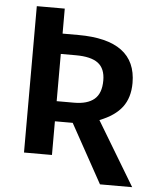

<svg xmlns="http://www.w3.org/2000/svg" viewBox="-56 -738 723 903"><g transform="rotate(5 305.5 -286.5)"><path d="M297 -159H213V0H81V-691H213V-573H287Q561 -573 561 -370Q561 -301 527 -256Q493 -211 421 -183L602 118H450ZM213 -254H295Q358 -254 390.5 -281.5Q423 -309 423 -370Q423 -426 389.5 -451.5Q356 -477 284 -477H213Z"/></g></svg>

Font: Fira Sans Medium
Style: Regular
Weight: 500
Designer: bBox Type GmbH & Carrois Corporate GbR & Edenspiekermann AG
Foundry: bBox Type GmbH & Carrois Corporate GbR & Edenspiekermann AG
Version: Version 4.301